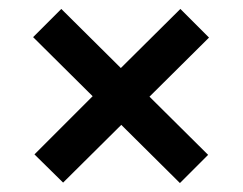

<svg xmlns="http://www.w3.org/2000/svg" viewBox="-20 -556 543 429"><path d="M445 -210 382 -147 251 -277 121 -148 57 -211 187 -341 54 -473 117 -536 250 -404 383 -536 447 -472 314 -340Z"/></svg>

Font: Hind Siliguri Medium
Style: Regular
Weight: 500
Designer: Jyotish Sonowal
Foundry: Indian Type Foundry
Version: Version 1.001;PS 1.0;hotconv 1.0.86;makeotf.lib2.5.63406; tt